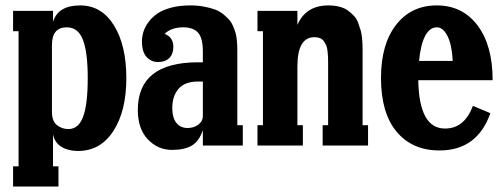

<svg xmlns="http://www.w3.org/2000/svg" viewBox="-20 -532 1839 702"><path d="M193.8 149.9H27.8V76.2H47.9V-418H27.8V-492.2H173.8V-452.1Q192.4 -512.2 272.9 -512.2Q351.6 -512.2 396.7 -439.2Q441.9 -366.2 441.9 -246.1Q441.9 -126 394.5 -53Q347.2 20 265.1 20Q230 20 205.1 5.1Q180.2 -9.8 173.8 -41V76.2H193.8ZM230 -60.1Q267.6 -60.1 284.2 -106Q300.8 -151.9 300.8 -246.1Q300.8 -340.8 283.2 -386.5Q265.6 -432.1 224.1 -432.1Q169.9 -432.1 169.9 -367.2V-123Q169.9 -89.4 188 -74.7Q206.1 -60.1 230 -60.1Z M847.7 -347.2V-74.2H867.7V0H721.7V-56.2Q708 -15.6 681.4 0.2Q654.8 16.1 608.9 16.1Q557.1 16.1 520.5 -22.5Q483.9 -61 483.9 -129.9Q483.9 -304.2 704.1 -304.2H721.7V-342.8Q721.7 -393.6 703.9 -412.8Q686 -432.1 650.9 -432.1Q606 -432.1 582 -408.2Q613.8 -396 613.8 -360.8Q613.8 -334.5 598.9 -319.8Q584 -305.2 558.1 -305.2Q532.7 -305.2 515.9 -323.7Q499 -342.3 499 -380.9Q499 -397.9 504.2 -415Q509.3 -432.1 522 -450Q534.7 -467.8 554 -481.4Q573.2 -495.1 604.5 -503.7Q635.7 -512.2 674.8 -512.2Q702.6 -512.2 726.1 -507.8Q749.5 -503.4 766.4 -497.1Q783.2 -490.7 796.4 -480Q809.6 -469.2 818.1 -459.5Q826.7 -449.7 832.5 -435.5Q838.4 -421.4 841.3 -411.4Q844.2 -401.4 845.7 -387Q847.2 -372.6 847.4 -365.7Q847.7 -358.9 847.7 -347.2ZM666 -64Q688.5 -64 705.1 -76.2Q721.7 -88.4 721.7 -108.9V-233.9H704.1Q655.8 -233.9 632.8 -207.3Q609.9 -180.7 609.9 -137.2Q609.9 -101.6 624.8 -82.8Q639.6 -64 666 -64Z M1305.7 -347.2V-74.2H1325.7V0H1159.7V-74.2H1179.7V-298.8Q1179.7 -314 1179.4 -322.3Q1179.2 -330.6 1177.7 -344Q1176.3 -357.4 1173.1 -365Q1169.9 -372.6 1164.6 -380.6Q1159.2 -388.7 1150.4 -392.3Q1141.6 -396 1129.4 -396Q1067.4 -396 1067.4 -289.1V-74.2H1087.4V0H921.4V-74.2H941.4V-418H921.4V-492.2H1067.4V-440.9Q1098.1 -512.2 1180.7 -512.2Q1203.1 -512.2 1221.7 -507.3Q1240.2 -502.4 1252.9 -492.9Q1265.6 -483.4 1275.1 -472.9Q1284.7 -462.4 1290 -447.3Q1295.4 -432.1 1298.8 -420.7Q1302.2 -409.2 1303.7 -392.8Q1305.2 -376.5 1305.4 -368.4Q1305.7 -360.4 1305.7 -347.2Z M1606.9 -62Q1678.2 -62 1709 -145L1772.9 -118.2Q1725.1 18.1 1586.9 18.1Q1487.3 18.1 1430.2 -50.3Q1373 -118.7 1373 -247.1Q1373 -370.1 1428.2 -441.2Q1483.4 -512.2 1577.1 -512.2Q1670.9 -512.2 1726.1 -439Q1781.2 -365.7 1781.2 -238.8H1509.3Q1512.2 -62 1606.9 -62ZM1577.1 -432.1Q1550.8 -432.1 1534.2 -400.1Q1517.6 -368.2 1512.2 -309.1H1635.3Q1632.3 -368.2 1616.2 -400.1Q1600.1 -432.1 1577.1 -432.1Z"/></svg>

Font: Margherita Black
Style: Regular
Weight: 900
Designer: James Puckett
Foundry: Dunwich Type Founders
Version: Version 1.008;hotconv 1.0.109;makeotfexe 2.5.65596